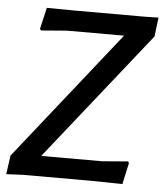

<svg xmlns="http://www.w3.org/2000/svg" viewBox="-49 -686 627 733"><g transform="rotate(5 264.5 -320.0)"><path d="M529 -643 520 -570 129 -78H363L461 -86L465 -80L447 2L324 0H65L2 3L12 -69L404 -563H186L86 -555L82 -561L101 -643L215 -642H477Z"/></g></svg>

Font: Alegreya Sans Medium
Style: Italic
Weight: 500
Italic angle: -7°
Designer: Juan Pablo del Peral
Foundry: Huerta Tipografica
Version: Version 2.007